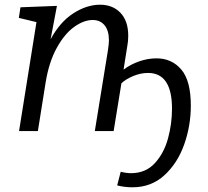

<svg xmlns="http://www.w3.org/2000/svg" viewBox="-20 -557 886 816"><path d="M543 239Q509 239 478 231L493 173Q517 179 537 179Q599 179 638 136.5Q677 94 694 31.5Q711 -31 711 -95Q711 -247 609 -247Q578 -247 546.5 -234Q515 -221 496 -203L463 0H383L439 -345Q443 -373 443 -385Q443 -427 424.5 -449.5Q406 -472 374 -472Q336 -472 295 -442.5Q254 -413 221 -353Q188 -293 174 -207L141 0H61L135 -463L60 -481L67 -526L222 -532L195 -390Q235 -464 292 -500.5Q349 -537 405 -537Q459 -537 492 -502.5Q525 -468 525 -405Q525 -381 521 -361L505 -261Q534 -283 571 -296Q608 -309 645 -309Q710 -309 750.5 -261.5Q791 -214 791 -108Q791 -23 763 56.5Q735 136 679 187.5Q623 239 543 239Z"/></svg>

Font: Bitter Pro
Style: Italic
Weight: 400
Italic angle: -9°
Designer: Sol Matas, and Bitter project Authors
Foundry: Sol Matas
Version: Version 1.010